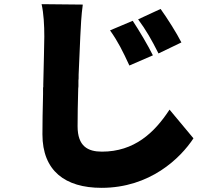

<svg xmlns="http://www.w3.org/2000/svg" viewBox="-20 -820 1040 923"><path d="M910 -155 795 -293C722 -181 625 -91 470 -91C402 -91 353 -117 353 -213C353 -260 354 -326 356 -394L357 -405C357 -407 357 -409 357 -411V-433C358 -439 358 -444 358 -450V-461C361 -531 364 -598 366 -644C368 -688 371 -750 378 -798L180 -800C190 -755 193 -699 193 -644C193 -605 190 -512 188 -414V-402C187 -400 187 -398 187 -396V-385C187 -383 187 -381 187 -379V-367C185 -294 184 -224 184 -174C184 1 293 83 468 83C701 83 847 -59 910 -155ZM852 -616C830 -660 783 -734 752 -777L644 -727C683 -674 707 -632 742 -563L852 -616ZM715 -554C693 -599 648 -675 618 -720L509 -674C548 -619 570 -574 602 -505L715 -554Z"/></svg>

Font: Glow Sans SC Normal Heavy
Style: Regular
Weight: 900
Designer: Ryoko NISHIZUKA (kana, bopomofo & ideographs); Paul D. Hunt (Latin, Greek & Cyrillic); Sandoll Communications, Soo-young
Version: Version 0.93